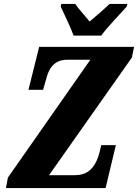

<svg xmlns="http://www.w3.org/2000/svg" viewBox="-20 -951 698 971"><path d="M352 -771H492C526 -818 588 -880 621 -918L624 -931H534C513 -910 463 -867 433 -842C414 -867 374 -909 361 -931H290L287 -918C304 -880 339 -810 352 -771ZM10 0H514L566 -217H492L484 -183C461 -93 417 -65 358 -65H228L647 -660L658 -714H178L124 -497H198L216 -560C235 -628 273 -649 322 -649H437L20 -53Z"/></svg>

Font: Noto Serif ExtraCondensed Black
Style: Italic
Weight: 900
Width: 2
Italic angle: -12°
Designer: Monotype Design Team
Foundry: Monotype Imaging Inc.
Version: Version 2.014